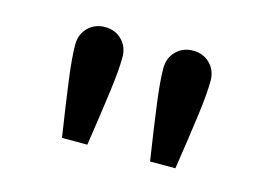

<svg xmlns="http://www.w3.org/2000/svg" viewBox="-53 -860 668 479"><g transform="rotate(15 281.0 -620.5)"><path d="M134.8 -473.1Q121.6 -559.1 114 -616.7Q106.4 -674.3 106.4 -706.1Q106.4 -733.4 123.8 -750.7Q141.1 -768.1 167.5 -768.1Q193.8 -768.1 211.2 -750.7Q228.5 -733.4 228.5 -706.1Q228.5 -674.3 220.9 -616.7Q213.4 -559.1 200.2 -473.1ZM362.3 -473.1Q349.1 -559.1 341.6 -616.7Q334 -674.3 334 -706.1Q334 -733.4 351.3 -750.7Q368.7 -768.1 395 -768.1Q421.4 -768.1 438.7 -750.7Q456.1 -733.4 456.1 -706.1Q456.1 -674.3 448.5 -616.7Q440.9 -559.1 427.7 -473.1Z"/></g></svg>

Font: Reddit Mono SemiBold
Style: Regular
Weight: 600
Monospace: yes
Designer: Stephen Hutchings
Foundry: Reddit
Version: Version 1.014